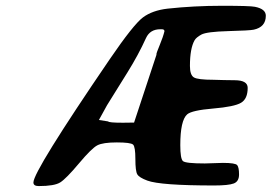

<svg xmlns="http://www.w3.org/2000/svg" viewBox="-20 -689 923 651"><path d="M510.7 -503.9Q510.3 -503.9 510.3 -504.9Q510.3 -509.3 521.5 -536.1Q533.2 -564.5 537.6 -583Q537.6 -589.8 528.8 -589.8H523.4Q488.8 -589.8 475.1 -560.1Q449.2 -502.9 412.1 -443.4L342.8 -332L315.4 -282.2L346.7 -277.3Q348.6 -272.9 397 -272.9Q413.1 -272.9 434.6 -273.4ZM706.1 -60.1Q523.9 -60.1 479.5 -76.7Q452.1 -86.9 445.6 -97.7Q439 -108.4 439 -149.9Q439 -191.4 431.2 -198.7Q422.9 -206.1 376 -206.1Q329.1 -206.1 310.1 -196.3Q291 -186.5 247.6 -134.8Q204.1 -83 184.3 -70.6Q164.6 -58.1 111.3 -58.1Q93.3 -58.1 93.3 -70.3Q93.3 -108.9 352.5 -488.8Q432.6 -606 464.6 -629.9Q496.6 -653.8 548.3 -659.7Q637.7 -669.4 732.7 -669.4Q827.6 -669.4 844.2 -666Q881.3 -658.7 881.3 -635.7Q881.3 -597.2 840.3 -588.4Q826.7 -585.4 753.7 -583.5Q680.7 -581.5 662.8 -571.8Q645 -562 639.6 -552.2Q624 -524.4 624 -465.3Q624 -434.6 637.5 -426.5Q650.9 -418.5 703.6 -418.5L739.7 -417.5Q757.8 -417 775.4 -417Q819.8 -417 819.8 -391.1Q819.8 -354 797.4 -340.6Q774.9 -327.1 702.6 -321Q630.4 -314.9 614.7 -301.3Q591.3 -280.8 591.3 -196.8Q591.3 -150.9 600.3 -142.8Q609.4 -134.8 674.3 -134.8L735.8 -136.7Q778.3 -136.7 784.4 -128.9Q790.5 -121.1 790.5 -97.4Q790.5 -73.7 772.5 -66.9Q754.4 -60.1 706.1 -60.1Z"/></svg>

Font: Averia Sans Libre
Style: Bold Italic
Weight: 700
Italic angle: -6.90001°
Version: Version 1.002